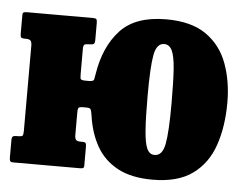

<svg xmlns="http://www.w3.org/2000/svg" viewBox="-44 -592 847 662"><g transform="rotate(5 379.0 -260.5)"><path d="M50 -111V-406.5Q50 -418.5 45.8 -423.5Q41.5 -428.5 29 -428.5H24.5Q15.5 -428.5 12.8 -431.5Q10 -434.5 10 -444V-508Q10 -516.5 13.5 -518.2Q17 -520 25 -520H254Q263 -520 265.5 -516.8Q268 -513.5 268 -504V-444.5Q268 -434 263.8 -431.2Q259.5 -428.5 250 -428.5H247Q235.5 -428.5 231.8 -425.5Q228 -422.5 228 -410.5V-329Q228 -314.5 229 -308.5Q230 -302.5 246 -302.5H258.5Q274.5 -302.5 276 -309.2Q277.5 -316 279.5 -328.5Q294.5 -424 347 -480.8Q399.5 -537.5 506 -537.5Q593.5 -537.5 644.8 -501.2Q696 -465 718.2 -404.2Q740.5 -343.5 740.5 -270Q740.5 -186.5 718.2 -121.8Q696 -57 644.8 -19.8Q593.5 17.5 506 17.5Q433 17.5 385.5 -8Q338 -33.5 312.2 -78.8Q286.5 -124 278 -183.5Q275.5 -200 273 -205.2Q270.5 -210.5 258 -210.5H246Q236 -210.5 232 -208Q228 -205.5 228 -191.5V-114Q228 -101.5 231.8 -96.5Q235.5 -91.5 248 -91.5H255Q263 -91.5 265.5 -88.2Q268 -85 268 -76.5V-11Q268 -3 264.2 -1.5Q260.5 0 252.5 0H23.5Q14.5 0 12.2 -3.5Q10 -7 10 -16V-76Q10 -86 13.8 -88.8Q17.5 -91.5 26.5 -91.5H32Q44 -91.5 47 -94.8Q50 -98 50 -111ZM464.5 -270Q464.5 -193.5 467.8 -149.5Q471 -105.5 479.8 -86.8Q488.5 -68 506 -68Q533 -68 541 -109.2Q549 -150.5 549 -250Q549 -326.5 545.8 -370.5Q542.5 -414.5 533.2 -433.2Q524 -452 506 -452Q480 -452 472.2 -410.8Q464.5 -369.5 464.5 -270Z"/></g></svg>

Font: Besley* Condensed Heavy
Style: Regular
Weight: 800
Width: 3
Designer: Owen Earl
Foundry: indestructible type*
Version: Version 3.000; ttfautohint (v1.8.3)